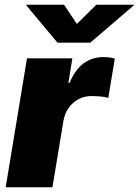

<svg xmlns="http://www.w3.org/2000/svg" viewBox="-20 -786 582 806"><path d="M3.9 0 93.3 -541H283.7L267.1 -438H272Q295.9 -495.1 332 -520.8Q368.2 -546.4 413.1 -546.4Q426.3 -546.4 438.5 -544.9Q450.7 -543.5 461.9 -540L434.6 -375Q421.4 -379.4 400.4 -381.1Q379.4 -382.8 363.8 -382.8Q334.5 -382.8 309.8 -369.9Q285.2 -356.9 268.3 -333.3Q251.5 -309.6 246.1 -277.8L200.2 0ZM249 -766.1 302.7 -685.5 384.3 -766.1H542.5L542 -763.7L358.9 -606.9H221.2L90.3 -763.7L90.8 -766.1Z"/></svg>

Font: Inter 17pt Black
Style: Italic
Weight: 900
Italic angle: -9.3988°
Version: Version 4.001;git-66647c0bb